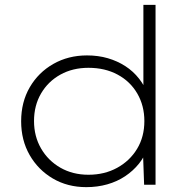

<svg xmlns="http://www.w3.org/2000/svg" viewBox="-20 -760 789 790"><path d="M335 10Q258 10 197.5 -25.5Q137 -61 102 -122Q67 -183 67 -261Q67 -340 102.5 -401Q138 -462 199.5 -497Q261 -532 338 -532Q384 -532 423.5 -520.5Q463 -509 495.5 -488Q528 -467 552 -436.5Q576 -406 589 -370L570 -386V-740H620V0H573L568 -140L588 -153Q576 -117 552 -87Q528 -57 495 -35Q462 -13 421.5 -1.5Q381 10 335 10ZM344 -41Q410 -41 462 -69.5Q514 -98 544 -147.5Q574 -197 574 -262Q574 -325 545 -375Q516 -425 464 -453Q412 -481 344 -481Q279 -481 228.5 -453Q178 -425 149 -375.5Q120 -326 120 -262Q120 -199 149 -149Q178 -99 228.5 -70Q279 -41 344 -41Z"/></svg>

Font: Lexend Exa ExtraLight
Style: Regular
Weight: 250
Designer: Bonnie Shaver-Troup, Thomas Jockin
Foundry: Lexend
Version: Version 1.007